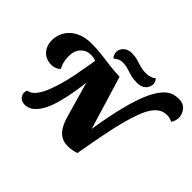

<svg xmlns="http://www.w3.org/2000/svg" viewBox="-173 -1177 1512 1512"><g transform="rotate(45 583.0 -421.0)"><path d="M797 0 736 -174Q761 -339 788 -455.5Q815 -572 843.5 -648Q872 -724 901 -768.5Q930 -813 958 -834Q986 -855 1012 -861Q1038 -867 1062 -867Q1111 -867 1138.5 -834.5Q1166 -802 1166 -761Q1166 -726 1145 -696Q1115 -711 1086 -711Q1051 -711 1022.5 -695Q994 -679 969.5 -644.5Q945 -610 923.5 -554Q902 -498 881.5 -419.5Q861 -341 840.5 -237Q820 -133 797 0ZM233 25Q201 25 182 5Q163 -15 163 -39Q163 -54 170 -68Q203 -72 230 -102.5Q257 -133 278.5 -182.5Q300 -232 317.5 -292.5Q335 -353 348 -418Q361 -483 371.5 -545.5Q382 -608 390 -660L463 -520Q454 -412 439.5 -329.5Q425 -247 408 -186.5Q391 -126 370.5 -85.5Q350 -45 327.5 -20.5Q305 4 281 14.5Q257 25 233 25ZM163 -345Q117 -345 86.5 -365Q56 -385 41 -417Q26 -449 26 -486Q26 -522 40 -558Q54 -594 83.5 -623.5Q113 -653 159 -671Q205 -689 269 -689Q330 -689 384 -682Q438 -675 492.5 -668Q547 -661 607 -660L512 -556L385 -605L380 -614Q353 -623 327 -623Q276 -623 242.5 -588Q209 -553 209 -491Q209 -462 214 -436Q219 -410 236 -376Q221 -360 200.5 -352.5Q180 -345 163 -345ZM706 16Q657 16 625.5 -5Q594 -26 574 -61Q554 -96 542 -137L452 -452L373 -660H607L747 -198L797 0Q779 7 753.5 11.5Q728 16 706 16ZM737 -722Q695 -722 665.5 -730.5Q636 -739 608 -748Q580 -757 544 -757Q519 -757 501 -747Q483 -737 472 -726Q459 -741 454.5 -753.5Q450 -766 450 -778Q450 -812 476 -836Q502 -860 548 -860Q581 -860 610 -851.5Q639 -843 668.5 -834Q698 -825 730 -825Q756 -825 781 -832.5Q806 -840 814 -853Q827 -844 832 -831Q837 -818 837 -808Q837 -771 810.5 -746.5Q784 -722 737 -722Z"/></g></svg>

Font: Sansita Swashed Light ExtraBold
Style: Regular
Weight: 800
Version: Version 1.003